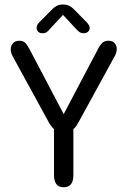

<svg xmlns="http://www.w3.org/2000/svg" viewBox="-20 -802 552 832"><path d="M256 9.5Q214 9.5 214 -43.5V-242.5Q203.5 -251 192.5 -270L35 -558Q26.5 -573 26.5 -589Q26.5 -603 35.8 -614.2Q45 -625.5 64 -625.5Q80.5 -625.5 90 -615.8Q99.5 -606 110.5 -584L256 -307.5L402 -584.5Q412.5 -606 422.8 -615.8Q433 -625.5 449.5 -625.5Q468.5 -625.5 477.2 -614.5Q486 -603.5 486 -590Q486 -582 483.5 -573.8Q481 -565.5 477 -558.5L319 -270Q314 -261 309.2 -254.2Q304.5 -247.5 298 -243V-43.5Q298 9.5 256 9.5ZM356.5 -704.5Q368.5 -692 368.5 -681Q368.5 -670.5 361.2 -664.2Q354 -658 342 -658Q331 -658 323.5 -663.8Q316 -669.5 307.5 -679L253 -737.5L198.5 -679Q190 -668.5 182.8 -663.2Q175.5 -658 164.5 -658Q152.5 -658 145.5 -664.5Q138.5 -671 138.5 -681.5Q138.5 -686.5 141 -692.5Q143.5 -698.5 149.5 -704.5L196.5 -752Q210.5 -767.5 223 -775Q235.5 -782.5 253 -782.5Q270.5 -782.5 283 -775.2Q295.5 -768 310 -752Z"/></svg>

Font: Sono
Style: Regular
Weight: 400
Designer: Tyler Finck
Foundry: Tyler Finck
Version: Version 2.112